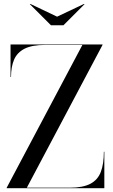

<svg xmlns="http://www.w3.org/2000/svg" viewBox="-20 -982 590 1002"><path d="M278 -895 418.5 -961.5 421 -960 311 -850H246L136 -960L138.5 -961.5ZM35 -750H515V-747.5L120 -2.5H344.5Q413 -2.5 451.8 -23Q490.5 -43.5 506.2 -85Q522 -126.5 522 -190H524.5V0H15V-2.5L410 -747.5H215.5Q147 -747.5 108.2 -727.8Q69.5 -708 53.5 -670.8Q37.5 -633.5 37.5 -580H35Z"/></svg>

Font: Bodoni* 72pt
Style: Regular
Weight: 400
Version: Version 2.3